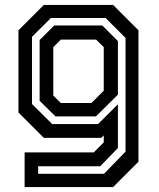

<svg xmlns="http://www.w3.org/2000/svg" viewBox="-20 -560 645 780"><path d="M80 200V59H361L401.5 18.5V-10L391.5 0H158L55 -103V-437L158 -540H439.5L542.5 -437V97L439.5 200ZM135 146H402.5L490 56V-406L409 -487H187L110 -410.5V-137.5L192 -56H378.5L459 -136.5V41.5L387 115.5H135ZM205.5 -87 141 -150.5V-397.5L200.5 -456.5H395.5L459 -393V-175.5L369.5 -87ZM227 -141.5H351.5L401.5 -191.5V-368.5L370.5 -399H227L196.5 -368.5V-172Z"/></svg>

Font: Tourney SemiBold
Style: Regular
Weight: 600
Version: Version 1.015